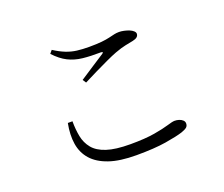

<svg xmlns="http://www.w3.org/2000/svg" viewBox="-116 -876 1231 1053"><g transform="rotate(-20 500.0 -350.0)"><path d="M514 1Q418 1 355.5 -20.5Q293 -42 258.5 -81Q224 -120 215.5 -174Q207 -228 220 -294H247Q247 -246 255 -205Q263 -164 288.5 -132.5Q314 -101 365.5 -84Q417 -67 503 -67Q590 -67 645 -76.5Q700 -86 730.5 -95.5Q761 -105 774 -105Q787 -105 799.5 -101Q812 -97 820.5 -89Q829 -81 829 -70Q829 -56 820 -48Q811 -40 788 -32Q754 -21 686.5 -10Q619 1 514 1ZM377 -488Q414 -513 456.5 -540Q499 -567 526 -585Q541 -595 522 -596Q463 -595 417.5 -600Q372 -605 334 -624Q296 -643 259 -683L274 -701Q310 -678 340.5 -666Q371 -654 402.5 -650Q434 -646 473 -646Q518 -646 546.5 -649Q575 -652 593.5 -656.5Q612 -661 625.5 -664Q639 -667 654 -667Q667 -667 683 -663.5Q699 -660 712.5 -654.5Q726 -649 734.5 -641Q743 -633 743 -625Q743 -602 708 -595Q688 -591 663 -586Q638 -581 600 -567Q576 -558 539.5 -541Q503 -524 464 -505Q425 -486 390 -468Z"/></g></svg>

Font: Noto Serif SC
Style: Regular
Weight: 400
Designer: Ryoko NISHIZUKA 西塚涼子 (kana & ideographs); Frank Grießhammer (Latin, Greek & Cyrillic); Wenlong ZHANG 张文龙 (bopomofo); San
Foundry: Adobe
Version: Version 2.002-H1;hotconv 1.1.0;makeotfexe 2.6.0